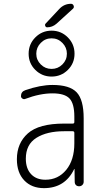

<svg xmlns="http://www.w3.org/2000/svg" viewBox="-20 -975 540 1005"><path d="M275.4 -850.6Q253.9 -832 226.6 -832Q219.7 -832 216.8 -839.4Q213.9 -846.7 218.8 -851.6L290 -927.7Q315.4 -955.1 351.6 -955.1Q361.3 -955.1 365.2 -945.8Q369.1 -936.5 362.3 -929.7ZM306.6 -750.5Q283.2 -774.4 250 -774.4Q216.8 -774.4 193.4 -750.5Q169.9 -726.6 169.9 -693.8Q169.9 -661.1 193.4 -637.7Q216.8 -614.3 250 -614.3Q283.2 -614.3 306.6 -637.7Q330.1 -661.1 330.1 -693.8Q330.1 -726.6 306.6 -750.5ZM165 -608.9Q129.9 -643.6 129.9 -693.8Q129.9 -744.1 165 -779.3Q200.2 -814.5 250 -814.5Q299.8 -814.5 335 -779.3Q370.1 -744.1 370.1 -693.8Q370.1 -643.6 335 -608.9Q299.8 -574.2 250 -574.2Q200.2 -574.2 165 -608.9ZM315.4 -288.1Q225.6 -288.1 170.4 -253.4Q115.2 -218.8 115.2 -144.5Q115.2 -92.8 142.6 -63.5Q169.9 -34.2 217.8 -34.2Q284.2 -34.2 326.7 -85.9Q369.1 -137.7 369.1 -224.6V-279.3Q369.1 -288.1 360.4 -288.1ZM210 9.8Q145.5 9.8 106.9 -30.8Q68.4 -71.3 68.4 -141.6Q68.4 -225.6 126 -276.9Q183.6 -328.1 315.4 -328.1H360.4Q369.1 -328.1 369.1 -335.9V-365.2Q369.1 -432.6 343.8 -459.5Q318.4 -486.3 254.9 -486.3Q188.5 -486.3 111.3 -457Q104.5 -454.1 97.2 -459Q89.8 -463.9 89.8 -471.7Q89.8 -495.1 112.3 -502.9Q191.4 -530.3 254.9 -530.3Q344.7 -530.3 381.3 -491.7Q418 -453.1 418 -355.5V-23.4Q418 -13.7 411.1 -6.8Q404.3 0 394 0Q383.8 0 377.4 -6.3Q371.1 -12.7 371.1 -23.4L370.1 -89.8Q370.1 -90.8 369.1 -90.8Q368.2 -90.8 368.2 -89.8Q320.3 9.8 210 9.8Z"/></svg>

Font: Rounded Mgen+ 2m light
Style: Regular
Weight: 200
Designer: [Source Han Sans]
Ryoko NISHIZUKA  (kana & ideographs); Paul D. Hunt (Latin, Greek & Cyrillic); Wenlong ZHANG  (bopomofo
Version: Version 1.059.20150602